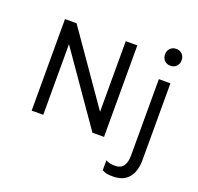

<svg xmlns="http://www.w3.org/2000/svg" viewBox="-166 -948 1412 1372"><g transform="rotate(20 540.0 -262.0)"><path d="M675 -696V0H587L213 -537V0H125V-696H213L587 -159V-696ZM883 -704Q883 -732 900.5 -750Q918 -768 946 -768Q974 -768 991.5 -750Q1009 -732 1009 -704Q1009 -676 991.5 -658Q974 -640 946 -640Q918 -640 900.5 -658Q883 -676 883 -704ZM748 227V151Q767 161 782 164Q797 167 819 167Q862 167 882 138.5Q902 110 902 60V-522H990V60Q990 147 950 195.5Q910 244 831 244Q802 244 785 241Q768 238 748 227Z"/></g></svg>

Font: AmikoRegular
Style: Regular
Weight: 400
Designer: Pablo Impallari, Rodrigo Fuenzalida, Andres Torresi
Foundry: Impallari Type
Version: Version 1.000; ttfautohint (v1.3)